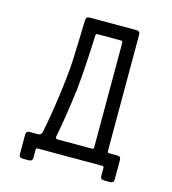

<svg xmlns="http://www.w3.org/2000/svg" viewBox="-104 -711 769 857"><g transform="rotate(15 281.0 -282.0)"><path d="M500 -45.4V44.4Q500 61 483.4 61H454.6Q438 61 438 44.4V7.3Q438 0 429.7 0H132.8Q124.5 0 124.5 7.3V44.4Q124.5 61 107.9 61H78.6Q62 61 62 44.4V-45.4Q62 -62 78.6 -62H118.2Q130.4 -62 134.8 -75.7Q150.4 -149.4 164.3 -250.5Q178.2 -351.6 181.6 -417Q185.5 -506.3 188 -607.9Q188 -624.5 204.6 -624.5H421.4Q438 -624.5 438 -607.9V-70.3Q438 -62 446.3 -62H483.4Q500 -62 500 -45.4ZM374.5 -70.3V-553.7Q374.5 -562 366.2 -562H258.3Q250 -562 250 -553.7Q244.6 -408.7 233.4 -297.9Q216.8 -166 198.2 -72.8Q197.3 -68.8 199.7 -65.4Q202.1 -62 205.6 -62H366.2Q374.5 -62 374.5 -70.3Z"/></g></svg>

Font: GOSTRUS
Style: type_B
Weight: 400
Designer: Юрий и Татьяна Кривогуз
Version: Version 02.00